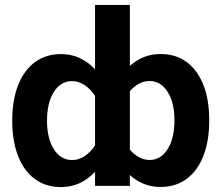

<svg xmlns="http://www.w3.org/2000/svg" viewBox="-20 -758 905 783"><path d="M833.3 -267.1Q833.3 -351 809.5 -411.6Q785.6 -472.2 741.3 -504.9Q696.9 -537.7 634.9 -537.7Q579.9 -537.7 535.8 -509.2Q491.7 -480.6 457.2 -424.8L494.4 -365.8Q512.9 -394.6 537.4 -411.1Q561.9 -427.6 589.2 -427.6Q635.7 -427.6 663.6 -383.4Q691.5 -339.2 691.5 -266.9Q691.5 -194.7 663.8 -150.2Q636 -105.6 589.5 -105.6Q562.6 -105.6 538 -122.2Q513.5 -138.8 494.4 -168.1L457.2 -108.1Q491.7 -52.6 535.9 -24Q580 4.5 634.7 4.5Q696.8 4.5 741.2 -28.5Q785.6 -61.5 809.5 -122.4Q833.3 -183.3 833.3 -267.1ZM29.9 -265.8Q29.9 -182.3 53.8 -121.5Q77.6 -60.7 122.2 -27.9Q166.8 4.9 228.4 4.9Q283.4 4.9 327.5 -23.7Q371.5 -52.2 406 -108.1L368.9 -167Q350.5 -138.4 326 -121.8Q301.5 -105.3 274.1 -105.3Q227.6 -105.3 199.6 -149.6Q171.7 -193.9 171.7 -265.9Q171.7 -338.4 199.5 -382.8Q227.3 -427.2 273.7 -427.2Q300.9 -427.2 325.5 -410.7Q350.2 -394.2 368.9 -364.8L406 -424.8Q371.5 -480.3 327.5 -508.8Q283.5 -537.4 228.5 -537.4Q167 -537.4 122.3 -504.4Q77.6 -471.3 53.8 -410.5Q29.9 -349.7 29.9 -265.8ZM509.6 0V-737.8H367.6V0Z"/></svg>

Font: Estedad-FD VF
Style: Regular
Weight: 100
Designer: Amin Abedi
Version: Version 7.3